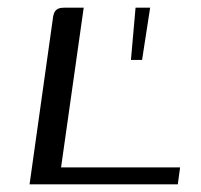

<svg xmlns="http://www.w3.org/2000/svg" viewBox="-20 -480 523 500"><path d="M198 -460 139 -44H449L443 0H57L117 -427Q118 -438 120.5 -445Q123 -452 129 -456Q135 -460 148 -460ZM321 -324 333 -460H371L350 -324Z"/></svg>

Font: Genos
Style: Italic
Weight: 400
Italic angle: -8°
Version: Version 1.010